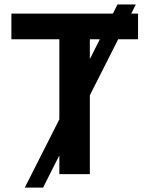

<svg xmlns="http://www.w3.org/2000/svg" viewBox="-20 -789 672 870"><path d="M605.5 -727.3V-611.2H515.6L387.1 -357.2V0H248.9V-84.9L175.1 61.1H92.3L248.9 -248.2V-611.2H31.6V-727.3H491.5L512.4 -768.8H595.5L574.6 -727.3ZM387.1 -611.2V-521.3L432.5 -611.2Z"/></svg>

Font: Interface
Style: Bold
Weight: 700
Designer: Rasmus Andersson
Foundry: rsms
Version: Version 1.8